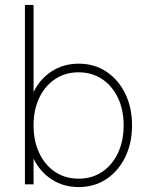

<svg xmlns="http://www.w3.org/2000/svg" viewBox="-20 -747 608 778"><path d="M299 11Q237 11 189.5 -20Q142 -51 116 -104V0H81V-727H116V-374Q142 -427 189.5 -458Q237 -489 299 -489Q362 -489 410.5 -457Q459 -425 487 -368.5Q515 -312 515 -239Q515 -166 487 -109.5Q459 -53 410.5 -21Q362 11 299 11ZM299 -23Q352 -23 393 -50Q434 -77 457.5 -126Q481 -175 481 -239Q481 -303 457.5 -351.5Q434 -400 393 -427Q352 -454 299 -454Q245 -454 204 -427Q163 -400 139.5 -351.5Q116 -303 116 -239Q116 -175 139.5 -126Q163 -77 204 -50Q245 -23 299 -23Z"/></svg>

Font: Zen Kaku Gothic New Light
Style: Regular
Weight: 300
Designer: Yoshimichi Ohira
Foundry: Positype
Version: Version 1.002